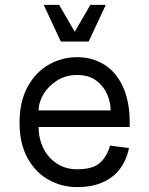

<svg xmlns="http://www.w3.org/2000/svg" viewBox="-20 -750 611 786"><path d="M159 -730H222L286 -620L350 -730H413L343 -580H229ZM60 -248Q60 -334 93 -394.5Q126 -455 180 -485.5Q234 -516 296 -516Q357 -516 406 -486Q455 -456 483 -395.5Q511 -335 511 -248V-230H138Q138 -184 157 -144.5Q176 -105 212 -81Q248 -57 296 -57Q362 -57 391 -85Q420 -113 430 -154L508 -144Q498 -94 470.5 -58Q443 -22 399 -3Q355 16 296 16Q234 16 180 -13.5Q126 -43 93 -102.5Q60 -162 60 -248ZM296 -443Q249 -443 213 -420Q177 -397 157.5 -363.5Q138 -330 138 -298H433Q433 -331 418.5 -364.5Q404 -398 373.5 -420.5Q343 -443 296 -443Z"/></svg>

Font: Uncut Sans VF
Style: Regular
Weight: 400
Designer: Kasper Nordkvist
Foundry: Uncut Type
Version: Version 1.100;FEAKit 1.0